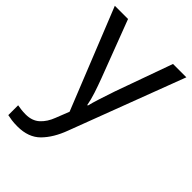

<svg xmlns="http://www.w3.org/2000/svg" viewBox="-228 -631 966 966"><g transform="rotate(45 255.0 -148.0)"><path d="M1 -536H95L211 -231Q226 -191 238 -154.5Q250 -118 256 -85H260Q266 -110 279 -150.5Q292 -191 306 -232L415 -536H510L279 74Q251 150 206.5 195Q162 240 84 240Q60 240 42 237.5Q24 235 11 232V162Q22 164 37.5 166Q53 168 70 168Q116 168 144.5 142Q173 116 189 73L217 2Z"/></g></svg>

Font: Noto Sans Cypro Minoan
Style: Regular
Weight: 400
Designer: David Williams
Foundry: David Williams
Version: Version 1.503; ttfautohint (v1.8.4.7-5d5b)